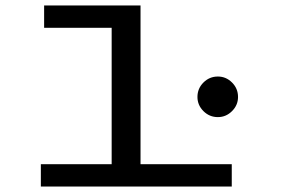

<svg xmlns="http://www.w3.org/2000/svg" viewBox="-20 -685 1040 705"><path d="M130 0V-82H390V-583H142V-665H496V-82H831V0ZM780 -255Q749 -255 727 -277Q705 -299 705 -329Q705 -360 727 -382Q749 -404 780 -404Q810 -404 832 -382Q854 -360 854 -329Q854 -299 832 -277Q810 -255 780 -255Z"/></svg>

Font: Inconsolata UltraExpanded Medium
Style: Regular
Weight: 500
Width: 9
Monospace: yes
Designer: Raph Levien, Cyreal, Brenton Simpson
Foundry: Raph Levien, Cyreal, Google
Version: Version 3.001; ttfautohint (v1.8.2.53-6de2)